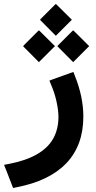

<svg xmlns="http://www.w3.org/2000/svg" viewBox="-53 -671 481 960"><path d="M153.1 -578.8 219.6 -645.3 226.2 -651.4 232.7 -645.3 299.7 -578.8 306.3 -572.3 299.7 -565.7 232.7 -498.7 226.2 -492.2 219.6 -498.7 153.1 -565.7 147.1 -572.3ZM239.8 -446.9 306.3 -513.4 312.8 -519.4 319.4 -513.4 386.4 -446.9 392.9 -440.3 386.4 -433.8 319.4 -366.8 312.8 -360.2 306.3 -366.8 239.8 -433.8 233.8 -440.3ZM68.5 -446.9 135 -513.4 141.6 -519.4 148.1 -513.4 215.1 -446.9 221.7 -440.3 215.1 -433.8 148.1 -366.8 141.6 -360.2 135 -366.8 68.5 -433.8 62.5 -440.3ZM320.9 -293.2Q363.7 -186.9 363.7 -88.2Q363.7 55.9 278.6 145.1Q193.5 234.3 28.7 265.5L12.6 269L6.5 253.4L-23.7 175.8L-32.7 153.1L-8.6 148.6Q75.6 132.5 130.7 101Q185.9 69.5 212.3 23.2Q238.8 -23.2 239.3 -85.6Q239.3 -118.9 229.7 -162.7Q220.2 -206.5 202 -248.4L194 -268L214.1 -275.6L295.7 -304.8L313.9 -311.3Z"/></svg>

Font: Vazir FD
Style: Bold
Weight: 700
Foundry: DejaVu fonts team - Redesigned by Saber Rastikerdar
Version: Version 21.10;October 20, 2019;FontCreator 12.0.0.2547 64-bi